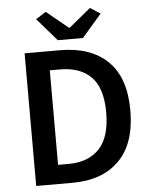

<svg xmlns="http://www.w3.org/2000/svg" viewBox="-57 -895 740 943"><g transform="rotate(-5 312.5 -424.0)"><path d="M83 0V-654H258Q408 -654 492 -573Q576 -492 576 -330Q576 -167 493 -83.5Q410 0 264 0ZM199 -94H250Q349 -94 403 -151.5Q457 -209 457 -330Q457 -450 403 -505Q349 -560 250 -560H199ZM251 -704 154 -816 204 -848 311 -760H315L422 -848L472 -816L375 -704Z"/></g></svg>

Font: Source Sans Pro SemiBold
Style: Regular
Weight: 600
Designer: Paul D. Hunt
Foundry: Adobe Systems Incorporated
Version: Version 2.045;hotconv 1.0.109;makeotfexe 2.5.65596